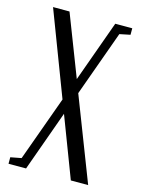

<svg xmlns="http://www.w3.org/2000/svg" viewBox="-110 -499 615 837"><g transform="rotate(15 198.0 -80.0)"><path d="M12.7 274.9V245.6L61.5 236.3L167.5 -56.6L23.4 -435.1H97.7L204.6 -158.7L304.2 -435.1H380.9V-405.8L333 -396L226.6 -101.1L372.1 274.9H293.9L189.9 2L91.8 274.9Z"/></g></svg>

Font: Elstob
Style: Regular
Weight: 400
Designer: Peter S. Baker
Version: Version 1.015